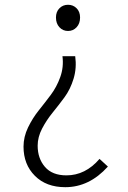

<svg xmlns="http://www.w3.org/2000/svg" viewBox="-20 -567 540 809"><path d="M254.9 221.7Q174.8 221.7 127 173.8Q79.1 126 79.1 50.8Q79.1 9.8 98.1 -29.8Q117.2 -69.3 143.1 -101.6Q168.9 -133.8 193.8 -167Q218.8 -200.2 233.9 -242.2Q249 -284.2 243.2 -330.1H296.9Q303.7 -280.3 290 -235.4Q276.4 -190.4 251.5 -156.7Q226.6 -123 201.2 -91.8Q175.8 -60.5 157.2 -24.9Q138.7 10.7 138.7 46.9Q138.7 100.6 169.4 136.2Q200.2 171.9 259.8 171.9Q339.8 171.9 399.4 102.5L434.6 134.8Q356.4 221.7 254.9 221.7ZM215.8 -493.2Q215.8 -517.6 230.5 -532.2Q245.1 -546.9 266.6 -546.9Q288.1 -546.9 302.7 -532.2Q317.4 -517.6 317.4 -493.2Q317.4 -467.8 302.7 -452.1Q288.1 -436.5 266.6 -436.5Q245.1 -436.5 230.5 -452.1Q215.8 -467.8 215.8 -493.2Z"/></svg>

Font: GenEi Gothic M Light
Style: Regular
Weight: 300
Designer: o_tamon (Modified); [Source Han Sans]
Ryoko NISHIZUKA  (kana & ideographs); Paul D. Hunt (Latin, Greek & Cyrillic); Wenl
Version: Version 1.1a;Original Version 1.004